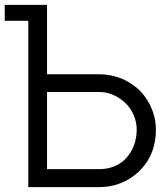

<svg xmlns="http://www.w3.org/2000/svg" viewBox="-30 -770 691 790"><path d="M611.5 -236.5Q611.5 -130.5 539.5 -62.5Q471.5 0 376 0H86.5V-684.5H-10.5V-750H163.5V-464.5H376Q427.5 -464.5 472.2 -445.8Q517 -427 550 -392.5Q578.5 -361 595 -320.8Q611.5 -280.5 611.5 -236.5ZM496 -335.5Q473.5 -361.5 442.2 -376.5Q411 -391.5 378 -391.5H163.5V-74H378Q411 -74 439.2 -85.2Q467.5 -96.5 487.5 -117.5Q510 -141.5 521.2 -172.2Q532.5 -203 532.5 -236.5Q532.5 -263.5 523 -289Q513.5 -314.5 496 -335.5Z"/></svg>

Font: Russisch Sans
Style: Regular
Weight: 400
Designer: Michael Sharanda (font) & Cristiano Sobral (main changes)
Foundry: Michael Sharanda
Version: Version 2.00;October 25, 2020;FontCreator 13.0.0.2681 64-bit